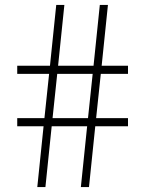

<svg xmlns="http://www.w3.org/2000/svg" viewBox="-20 -760 590 780"><path d="M131.5 0 157 -247H50V-280H160.5L179.5 -460H50V-493H183L208.5 -740H241.5L216 -493H360L385.5 -740H418.5L393 -493H500V-460H389.5L370.5 -280H500V-247H367L341.5 0H308.5L334 -247H190L164.5 0ZM193.5 -280H337.5L356.5 -460H212.5Z"/></svg>

Font: Encode Sans Th
Style: Regular
Weight: 100
Designer: Multiple Designers
Foundry: Impallari Type
Version: Version 3.002; ttfautohint (v1.8.3) -l 8 -r 50 -G 200 -x 14 